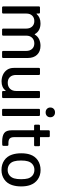

<svg xmlns="http://www.w3.org/2000/svg" viewBox="890 -1641 759 2579"><g transform="rotate(90 1269.5 -351.5)"><path d="M759 -344V-15Q759 -8 755 -4Q751 0 744 0H679Q672 0 668 -4Q664 -8 664 -15V-324Q664 -374 636.5 -403.5Q609 -433 563 -433Q517 -433 488 -404Q459 -375 459 -326V-15Q459 -8 455 -4Q451 0 444 0H379Q372 0 368 -4Q364 -8 364 -15V-324Q364 -374 336.5 -403.5Q309 -433 263 -433Q217 -433 189.5 -404Q162 -375 162 -326V-15Q162 -8 158 -4Q154 0 147 0H81Q74 0 70 -4Q66 -8 66 -15V-494Q66 -501 70 -505Q74 -509 81 -509H147Q154 -509 158 -505Q162 -501 162 -494V-467Q162 -464 164 -463Q166 -462 168 -464Q213 -516 295 -516Q345 -516 381.5 -496.5Q418 -477 438 -440Q441 -436 445 -440Q468 -479 507.5 -497.5Q547 -516 595 -516Q671 -516 715 -470.5Q759 -425 759 -344Z M1217 -509H1282Q1289 -509 1293 -505Q1297 -501 1297 -494V-15Q1297 -8 1293 -4Q1289 0 1282 0H1217Q1210 0 1206 -4Q1202 -8 1202 -15V-45Q1202 -48 1200 -48.5Q1198 -49 1196 -47Q1156 7 1074 7Q1025 7 983.5 -12Q942 -31 917 -68Q892 -105 892 -158V-494Q892 -501 896 -505Q900 -509 907 -509H972Q979 -509 983 -505Q987 -501 987 -494V-188Q987 -136 1014.5 -106Q1042 -76 1092 -76Q1142 -76 1172 -106.5Q1202 -137 1202 -188V-494Q1202 -501 1206 -505Q1210 -509 1217 -509Z M1424 -648Q1424 -676 1442.5 -693.5Q1461 -711 1490 -711Q1519 -711 1537 -693.5Q1555 -676 1555 -648Q1555 -620 1537 -602.5Q1519 -585 1490 -585Q1461 -585 1442.5 -602.5Q1424 -620 1424 -648ZM1442 -15V-494Q1442 -501 1446 -505Q1450 -509 1457 -509H1523Q1530 -509 1534 -505Q1538 -501 1538 -494V-15Q1538 -8 1534 -4Q1530 0 1523 0H1457Q1450 0 1446 -4Q1442 -8 1442 -15Z M1929 -430H1827Q1822 -430 1822 -425V-164Q1822 -121 1840.5 -103Q1859 -85 1900 -85H1924Q1931 -85 1935 -81Q1939 -77 1939 -70V-18Q1939 -4 1924 -2L1883 -1Q1806 -1 1768 -28Q1730 -55 1730 -129V-425Q1730 -430 1725 -430H1670Q1663 -430 1659 -434Q1655 -438 1655 -445V-494Q1655 -501 1659 -505Q1663 -509 1670 -509H1725Q1730 -509 1730 -514V-626Q1730 -633 1734 -637Q1738 -641 1745 -641H1807Q1814 -641 1818 -637Q1822 -633 1822 -626V-514Q1822 -509 1827 -509H1929Q1936 -509 1940 -505Q1944 -501 1944 -494V-445Q1944 -438 1940 -434Q1936 -430 1929 -430Z M2057 -134Q2039 -188 2039 -256Q2039 -327 2056 -376Q2078 -442 2133 -479.5Q2188 -517 2264 -517Q2336 -517 2389.5 -479.5Q2443 -442 2466 -377Q2484 -326 2484 -257Q2484 -187 2466 -134Q2444 -67 2390 -29.5Q2336 8 2263 8Q2188 8 2133.5 -29.5Q2079 -67 2057 -134ZM2376 -161Q2387 -199 2387 -255Q2387 -311 2377 -348Q2364 -389 2334 -411.5Q2304 -434 2261 -434Q2220 -434 2190 -411.5Q2160 -389 2147 -348Q2136 -313 2136 -255Q2136 -197 2147 -161Q2159 -120 2189.5 -97.5Q2220 -75 2263 -75Q2303 -75 2333 -97.5Q2363 -120 2376 -161Z"/></g></svg>

Font: Barlow_Medium_SS
Style: Regular
Weight: 500
Designer: Jeremy Tribby
Foundry: Jeremy Tribby
Version: Version 1.101 August 23, 2024